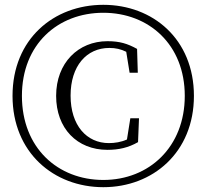

<svg xmlns="http://www.w3.org/2000/svg" viewBox="-20 -762 857 797"><path d="M409 15C614 15 785 -129 785 -364C785 -600 614 -742 409 -742C203 -742 32 -600 32 -364C32 -129 203 15 409 15ZM409 -15C220 -15 71 -148 71 -364C71 -578 220 -709 409 -709C598 -709 747 -577 747 -364C747 -152 599 -15 409 -15ZM426 -140C473 -140 513 -149 553 -172L557 -271H521L507 -183C483 -172 456 -168 432 -168C340 -168 273 -241 273 -365C273 -488 339 -563 434 -563C460 -563 482 -558 504 -547L518 -460H552L549 -559C509 -581 477 -591 426 -591C305 -591 213 -501 213 -364C213 -229 300 -140 426 -140Z"/></svg>

Font: Source Han Serif CN Light
Style: Regular
Weight: 300
Designer: Ryoko NISHIZUKA 西塚涼子 (kana & ideographs); Frank Grießhammer (Latin, Greek & Cyrillic); Wenlong ZHANG 张文龙 (bopomofo); San
Foundry: Adobe
Version: Version 2.003;hotconv 1.1.1;makeotfexe 2.6.0